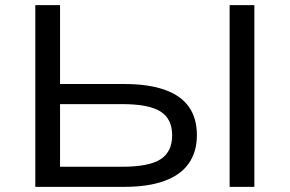

<svg xmlns="http://www.w3.org/2000/svg" viewBox="-20 -725 1124 745"><path d="M117 0V-705H213V-399H463Q555 -399 618 -377Q681 -355 712.5 -311Q744 -267 744 -201Q744 -136 712.5 -91Q681 -46 618 -23Q555 0 463 0ZM213 -78H454Q558 -78 603 -107Q648 -136 648 -200Q648 -264 602.5 -292.5Q557 -321 454 -321H213ZM871 0V-705H967V0Z"/></svg>

Font: Nunito Sans 10pt Expanded
Style: Regular
Weight: 400
Width: 7
Designer: Vernon Adams
Foundry: Vernon Adams
Version: Version 3.101;gftools[0.9.27]